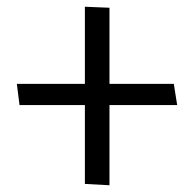

<svg xmlns="http://www.w3.org/2000/svg" viewBox="-20 -554 576 570"><path d="M496 -305H305V-531L232 -534V-305H30L38 -242H232V-8L305 -4V-242H506Z"/></svg>

Font: Catamaran
Style: Regular
Weight: 400
Designer: Pria Ravichandran
Version: Version 2.000